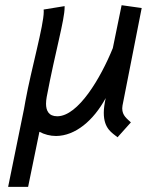

<svg xmlns="http://www.w3.org/2000/svg" viewBox="-20 -522 564 737"><path d="M431.2 4.9 482.4 -52.2C467.8 -66.4 449.2 -78.1 449.2 -106C449.2 -109.4 449.7 -112.8 450.2 -116.7L523.9 -491.2L446.8 -502L413.1 -337.4C366.7 -223.1 280.3 -75.7 199.7 -75.7C167 -75.7 156.7 -97.2 156.7 -124C156.7 -131.8 157.7 -140.6 159.2 -149.4C192.4 -325.2 228 -445.3 228 -493.7V-498.5L147.5 -485.4C147.9 -482.9 147.9 -480.5 147.9 -477.1C147.9 -424.3 100.1 -257.3 77.6 -134.3C77.6 -134.3 76.7 -127.9 72.3 -104.5L11.2 195.3H87.9L131.3 -16.1C150.4 -5.9 172.4 0 195.3 0C269 -0.5 338.9 -59.1 385.7 -145.5C380.9 -123 378.4 -104.5 378.4 -88.9C378.4 -26.4 412.1 -11.2 431.2 4.9Z"/></svg>

Font: Fantasque Sans Mono
Style: RegItalic
Weight: 400
Italic angle: -11°
Monospace: yes
Designer: Jany Belluz
Version: Version 1.6.3